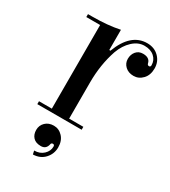

<svg xmlns="http://www.w3.org/2000/svg" viewBox="-171 -565 756 855"><g transform="rotate(30 207.5 -138.0)"><path d="M396 -404Q396 -430 377 -447Q358 -464 326 -464Q294 -464 266.5 -438.5Q239 -413 224 -372Q197 -293 197 -201V-15H270V0H42V-15H108V-445H37V-460H58Q138 -460 199 -473V-369H205Q247 -480 331 -480Q368 -480 391.5 -456.5Q415 -433 415 -398.5Q415 -364 395.5 -343.5Q376 -323 349.5 -323Q323 -323 306.5 -338.5Q290 -354 290 -376.5Q290 -399 303 -414.5Q316 -430 338 -430Q372 -430 378 -404Q380 -395 388 -395Q396 -395 396 -404ZM199 128Q199 118 190.5 118Q182 118 181 127Q175 154 148.5 154Q122 154 108.5 139.5Q95 125 95 101.5Q95 78 111.5 62Q128 46 154.5 46Q181 46 200 66.5Q219 87 219 120.5Q219 154 196.5 178.5Q174 203 137 204L133 186Q162 186 180.5 168.5Q199 151 199 128Z"/></g></svg>

Font: Elsie Swash Caps
Style: Regular
Weight: 400
Designer: Alejandro Inler
Foundry: Alejandro Inler
Version: 1.003